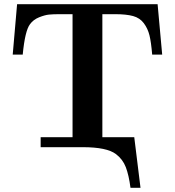

<svg xmlns="http://www.w3.org/2000/svg" viewBox="-20 -706 840 921"><path d="M41 -444 62 -686H736L758 -444H710Q705 -504 697 -536.5Q689 -569 670 -594.5Q651 -620 618.5 -629Q586 -638 532 -638H471V-48H624L654 195H606Q598 134 583.5 96Q569 58 536 33Q492 0 377 0H175V-48H328V-638H267Q235 -638 215 -636Q195 -634 167.5 -623Q140 -612 124 -590Q100 -559 89 -444Z"/></svg>

Font: CMU Serif
Style: Bold
Weight: 700
Version: Version 0.7.0